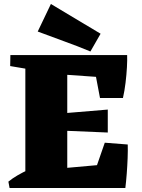

<svg xmlns="http://www.w3.org/2000/svg" viewBox="-20 -942 710 962"><path d="M28 0 22 -32Q43 -49 68 -63.5Q93 -78 121 -91L122 0ZM608 0 429 -8 505 -227 620 -218Q621 -189 619.5 -150Q618 -111 615 -71.5Q612 -32 608 0ZM161 -589 31 -611 32 -666H163ZM481 -451 442 -657 617 -666Q618 -643 616 -605.5Q614 -568 609 -527Q604 -486 596 -451ZM107 0V-666H317V0ZM520 -278 280 -288V-373L520 -393ZM604 -547 275 -570 200 -666H617ZM207 0 282 -98 606 -127 607 0ZM433 -684Q371 -710 301.5 -735Q232 -760 169 -784L235 -922L484 -773Z"/></svg>

Font: Eczar ExtraBold
Style: Regular
Weight: 800
Designer: Vaibhav Singh
Foundry: Rosetta Type Foundry
Version: Version 2.000